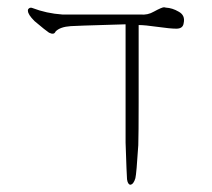

<svg xmlns="http://www.w3.org/2000/svg" viewBox="-20 -753 583 529"><path d="M432 -733Q433 -733 434.5 -732.5Q436 -732 437 -732Q455 -731 472 -721Q491 -711 486 -689Q484 -674 466 -674Q449 -674 414 -679Q379 -684 362 -684V-586Q362 -555 362 -469.5Q362 -384 361 -353Q356 -274 353 -262Q348 -245 339 -244Q332 -245 330 -259Q329 -270 326 -360Q326 -405 326 -461Q326 -517 326 -585Q326 -653 326 -686H325Q320 -686 309 -685.5Q298 -685 292 -685Q188 -682 175 -681Q145 -679 133 -666Q129 -656 115 -663Q107 -668 75 -695Q57 -713 57 -723Q56 -727 60 -730Q64 -733 69 -731Q108 -716 152 -713H367Q387 -711 404 -721Q426 -733 432 -733Z"/></svg>

Font: Kimchi
Style: Regular
Weight: 400
Version: Version 1.1